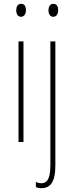

<svg xmlns="http://www.w3.org/2000/svg" viewBox="-20 -744 388 1006"><path d="M91 -724C71 -724 65 -706 65 -690C65 -672 73 -656 90 -656C106 -656 116 -670 116 -691C116 -707 110 -724 91 -724ZM234 -690C234 -672 242 -656 259 -656C275 -656 285 -670 285 -691C285 -707 279 -724 260 -724C240 -724 234 -706 234 -690ZM103 -527H77V0H103ZM197 242C239 242 270 216 270 125V-527H244V117C244 184 232 216 196 216C186 216 175 213 168 209V236C174 239 183 242 197 242Z"/></svg>

Font: Noto Sans Malayalam ExtraCondensed Thin
Style: Regular
Weight: 100
Width: 2
Designer: Jelle Bosma - Monotype Design Team
Foundry: Monotype Imaging Inc.
Version: Version 2.104